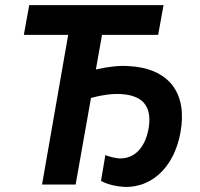

<svg xmlns="http://www.w3.org/2000/svg" viewBox="-20 -720 779 749"><path d="M463 9C583 14 672 -84 688 -231C704 -379 618 -455 484 -462C446 -465 403 -460 354 -449L378 -584H597L618 -700H94L73 -584H246L144 0H275L335 -338C379 -350 418 -355 453 -353C532 -348 572 -310 561 -227C549 -146 506 -99 443 -102C428 -104 408 -108 391 -115L374 -14C403 1 435 7 463 9Z"/></svg>

Font: Fixel Display SemiBold
Style: Italic
Weight: 600
Italic angle: -10°
Designer: AlfaBravo + MacPaw
Foundry: Kyrylo Tkachov, Marchela Mozhyna, Serhii Makarenko, Maria Weinstein, Zakhar Kryvoshyya
Version: Version 1.210;Glyphs 3.2 (3217)